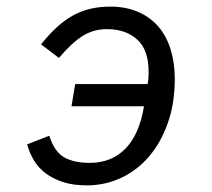

<svg xmlns="http://www.w3.org/2000/svg" viewBox="-20 -548 640 580"><path d="M207 -294H426Q428 -306 428.5 -314.5Q429 -323 429 -331Q429 -397 394.5 -428.5Q360 -460 303 -460Q262 -460 229 -439Q196 -418 158 -373L104 -414Q128 -444 151.5 -465.5Q175 -487 200 -501Q225 -515 253 -521.5Q281 -528 313 -528Q361 -528 397.5 -512Q434 -496 458.5 -467.5Q483 -439 495.5 -398.5Q508 -358 508 -310Q508 -236 487 -176.5Q466 -117 430 -75Q394 -33 345.5 -10.5Q297 12 242 12Q201 12 170.5 2Q140 -8 118 -24.5Q96 -41 82.5 -63.5Q69 -86 62 -112L129 -138Q144 -90 173.5 -73Q203 -56 251 -56Q317 -56 359 -99Q401 -142 415 -227H196Z"/></svg>

Font: IBM Plex Mono
Style: Italic
Weight: 400
Italic angle: -9°
Monospace: yes
Designer: Mike Abbink, Paul van der Laan, Pieter van Rosmalen
Foundry: Bold Monday
Version: Version 2.3